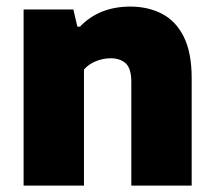

<svg xmlns="http://www.w3.org/2000/svg" viewBox="-20 -578 667 598"><path d="M53.5 0V-548.5H208.5L221 -495H229Q289 -557.5 386 -557.5Q441 -557.5 484.2 -535.2Q527.5 -513 552.2 -463.8Q577 -414.5 577 -334.5V0H389V-322.5Q389 -364.5 371.8 -380.5Q354.5 -396.5 324.5 -396.5Q301.5 -396.5 279 -387.5Q256.5 -378.5 241.5 -361.5V0Z"/></svg>

Font: Encode Sans XBd
Style: Regular
Weight: 800
Designer: Multiple Designers
Foundry: Impallari Type
Version: Version 3.002; ttfautohint (v1.8.3) -l 8 -r 50 -G 200 -x 14 